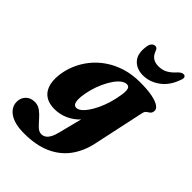

<svg xmlns="http://www.w3.org/2000/svg" viewBox="-324 -824 1194 1194"><g transform="rotate(45 273.5 -227.0)"><path d="M478.5 -13.5Q460 71 414.8 131Q369.5 191 296.5 222.8Q223.5 254.5 122 254.5Q38.5 254.5 -6 224.5Q-50.5 194.5 -50.5 146.5Q-50.5 114 -28.8 91Q-7 68 30.5 68Q59 68 81.8 85Q104.5 102 124 124.8Q143.5 147.5 161.8 164.8Q180 182 200 182Q216 182 229.2 173.5Q242.5 165 253.2 145.8Q264 126.5 272 94.5L337 -162L361 -147.5Q346.5 -98 314.2 -61.8Q282 -25.5 238.8 -5.8Q195.5 14 147 14Q102.5 14 71.5 -4.5Q40.5 -23 26.5 -60.8Q12.5 -98.5 18.5 -155Q24 -203.5 43.5 -250.8Q63 -298 96 -339.8Q129 -381.5 175 -413.2Q221 -445 279.2 -463.2Q337.5 -481.5 407 -481.5Q473 -481.5 515.8 -472.8Q558.5 -464 578.8 -449Q599 -434 596 -415.5Q594 -399 584.5 -392Q575 -385 565.2 -378.2Q555.5 -371.5 551.5 -354ZM210.5 -158.5Q208 -132 211 -116.2Q214 -100.5 221 -94Q228 -87.5 237.5 -87.5Q253 -87.5 269.8 -100.5Q286.5 -113.5 303 -137Q319.5 -160.5 334.8 -192.5Q350 -224.5 361.8 -263Q373.5 -301.5 380 -343.5Q386 -380.5 380.5 -397.5Q375 -414.5 358 -414.5Q338.5 -414.5 319 -399Q299.5 -383.5 281.8 -357.2Q264 -331 249 -297.8Q234 -264.5 224.2 -228.8Q214.5 -193 210.5 -158.5ZM417.5 -631.5Q451 -631.5 477 -646Q503 -660.5 528.5 -689.5Q547 -708 562 -708Q575 -708 578.8 -698.2Q582.5 -688.5 576 -672.5Q551 -599 499.2 -561.2Q447.5 -523.5 389 -523.5Q330.5 -523.5 298 -561.2Q265.5 -599 279 -672.5Q282 -688.5 291.8 -698.2Q301.5 -708 314 -708Q330 -708 336.5 -689.5Q347 -659 366.8 -645.2Q386.5 -631.5 417.5 -631.5Z"/></g></svg>

Font: Fraunces ExtraBold
Style: Italic
Weight: 800
Italic angle: -16°
Version: Version 1.000;[b76b70a41]